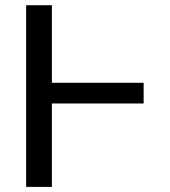

<svg xmlns="http://www.w3.org/2000/svg" viewBox="-20 -732 665 752"><path d="M542.6 -407.7V-326.7H183.2V0H82.4V-711.6H183.2V-407.7Z"/></svg>

Font: Interface
Style: Regular
Weight: 400
Designer: Rasmus Andersson
Foundry: rsms
Version: Version 1.8